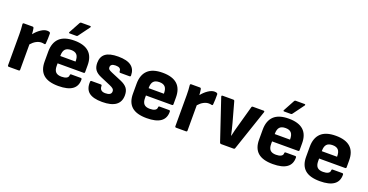

<svg xmlns="http://www.w3.org/2000/svg" viewBox="-32 -1384 3965 2067"><g transform="rotate(20 1950.5 -350.5)"><path d="M69 0Q56 0 56 -13V-369Q56 -400 54.5 -427Q53 -454 50 -481Q49 -495 63 -495H162Q173 -495 176 -484Q182 -453 184 -415Q215 -455 254 -481Q293 -507 325 -507Q342 -507 351 -503Q361 -500 362 -489Q362 -463 361.5 -432Q361 -401 358 -374Q357 -359 343 -362Q328 -366 311 -366Q282 -366 252 -350Q222 -334 195 -303V-13Q195 0 182 0Z M639 12Q523 12 467.5 -37Q412 -86 412 -184V-299Q412 -401 467.5 -454Q523 -507 637 -507Q861 -507 861 -306V-228Q861 -215 848 -215H550V-185Q550 -139 570.5 -116.5Q591 -94 638 -94Q674 -94 695 -105.5Q716 -117 716 -140Q716 -153 729 -153H838Q850 -153 851 -140Q854 12 639 12ZM550 -299H725V-304Q725 -354 704 -377Q683 -400 639 -400Q592 -400 571 -376.5Q550 -353 550 -303ZM562 -562Q548 -562 555 -576L624 -703Q629 -713 639 -713H742Q749 -713 750.5 -708Q752 -703 748 -698L654 -570Q649 -562 639 -562Z M1141 12Q1036 12 988.5 -27Q941 -66 946 -149Q947 -161 959 -161H1065Q1077 -161 1077 -149Q1077 -88 1141 -88Q1210 -88 1210 -133Q1210 -151 1198 -162.5Q1186 -174 1158 -186L1043 -235Q993 -256 971 -286.5Q949 -317 949 -366Q949 -437 995 -472Q1041 -507 1140 -507Q1241 -507 1289.5 -470.5Q1338 -434 1338 -362Q1338 -349 1325 -349H1220Q1207 -349 1207 -365Q1207 -407 1146 -407Q1088 -407 1088 -366Q1088 -351 1097.5 -342Q1107 -333 1136 -321L1250 -273Q1302 -251 1325.5 -220.5Q1349 -190 1349 -139Q1349 12 1141 12Z M1651 12Q1535 12 1479.5 -37Q1424 -86 1424 -184V-299Q1424 -401 1479.5 -454Q1535 -507 1649 -507Q1873 -507 1873 -306V-228Q1873 -215 1860 -215H1562V-185Q1562 -139 1582.5 -116.5Q1603 -94 1650 -94Q1686 -94 1707 -105.5Q1728 -117 1728 -140Q1728 -153 1741 -153H1850Q1862 -153 1863 -140Q1866 12 1651 12ZM1562 -299H1737V-304Q1737 -354 1716 -377Q1695 -400 1651 -400Q1604 -400 1583 -376.5Q1562 -353 1562 -303Z M1986 0Q1973 0 1973 -13V-369Q1973 -400 1971.5 -427Q1970 -454 1967 -481Q1966 -495 1980 -495H2079Q2090 -495 2093 -484Q2099 -453 2101 -415Q2132 -455 2171 -481Q2210 -507 2242 -507Q2259 -507 2268 -503Q2278 -500 2279 -489Q2279 -463 2278.5 -432Q2278 -401 2275 -374Q2274 -359 2260 -362Q2245 -366 2228 -366Q2199 -366 2169 -350Q2139 -334 2112 -303V-13Q2112 0 2099 0Z M2501 0Q2490 0 2486 -10L2328 -480Q2324 -495 2339 -495H2461Q2473 -495 2476 -484L2539 -256Q2548 -223 2556 -189.5Q2564 -156 2571 -123H2574Q2581 -157 2589.5 -190Q2598 -223 2608 -257L2671 -484Q2674 -495 2686 -495H2808Q2822 -495 2818 -480L2659 -10Q2656 0 2644 0Z M3096 12Q2980 12 2924.5 -37Q2869 -86 2869 -184V-299Q2869 -401 2924.5 -454Q2980 -507 3094 -507Q3318 -507 3318 -306V-228Q3318 -215 3305 -215H3007V-185Q3007 -139 3027.5 -116.5Q3048 -94 3095 -94Q3131 -94 3152 -105.5Q3173 -117 3173 -140Q3173 -153 3186 -153H3295Q3307 -153 3308 -140Q3311 12 3096 12ZM3007 -299H3182V-304Q3182 -354 3161 -377Q3140 -400 3096 -400Q3049 -400 3028 -376.5Q3007 -353 3007 -303ZM3019 -562Q3005 -562 3012 -576L3081 -703Q3086 -713 3096 -713H3199Q3206 -713 3207.5 -708Q3209 -703 3205 -698L3111 -570Q3106 -562 3096 -562Z M3635 12Q3519 12 3463.5 -37Q3408 -86 3408 -184V-299Q3408 -401 3463.5 -454Q3519 -507 3633 -507Q3857 -507 3857 -306V-228Q3857 -215 3844 -215H3546V-185Q3546 -139 3566.5 -116.5Q3587 -94 3634 -94Q3670 -94 3691 -105.5Q3712 -117 3712 -140Q3712 -153 3725 -153H3834Q3846 -153 3847 -140Q3850 12 3635 12ZM3546 -299H3721V-304Q3721 -354 3700 -377Q3679 -400 3635 -400Q3588 -400 3567 -376.5Q3546 -353 3546 -303Z"/></g></svg>

Font: Sofia Sans ExtraBold
Style: Regular
Weight: 800
Designer: Botio Nikoltchev, Ani Petrova
Foundry: lettersoup
Version: Version 4.101; ttfautohint (v1.8.4.7-5d5b)